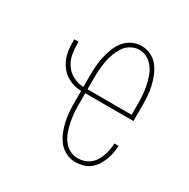

<svg xmlns="http://www.w3.org/2000/svg" viewBox="-128 -644 756 769"><g transform="rotate(30 250.0 -260.0)"><path d="M316 8Q293 8 272.5 -2Q252 -12 238 -29.5Q224 -47 215.5 -68Q207 -89 202 -111Q197 -133 195.5 -155.5Q194 -178 194 -200V-251Q175 -251 157 -256.5Q139 -262 124 -272Q109 -282 97.5 -297Q86 -312 79 -329Q72 -346 69.5 -364.5Q67 -383 67 -401V-416H87V-401Q87 -377 92 -353.5Q97 -330 111.5 -310.5Q126 -291 148 -280.5Q170 -270 194 -269V-320Q194 -342 195.5 -364.5Q197 -387 202 -409Q207 -431 215 -452Q223 -473 237 -490.5Q251 -508 271.5 -518Q292 -528 315 -528Q337 -528 358 -518Q379 -508 392.5 -490.5Q406 -473 414.5 -452Q423 -431 428 -409Q433 -387 434.5 -364.5Q436 -342 436 -320V-251H213V-200Q213 -180 214.5 -160Q216 -140 220 -120.5Q224 -101 230.5 -82Q237 -63 248.5 -46.5Q260 -30 278 -20Q296 -10 316 -10Q331 -10 345 -14.5Q359 -19 371 -28Q383 -37 391 -50Q399 -63 404 -76.5Q409 -90 411.5 -105Q414 -120 415 -135H434Q433 -117 430 -100Q427 -83 420.5 -67Q414 -51 404.5 -36.5Q395 -22 381 -11.5Q367 -1 350 3.5Q333 8 316 8ZM213 -269H417V-320Q417 -340 415.5 -360Q414 -380 410 -399.5Q406 -419 399.5 -438Q393 -457 381.5 -473.5Q370 -490 352.5 -500Q335 -510 315 -510Q295 -510 277 -500Q259 -490 248 -473.5Q237 -457 230 -438Q223 -419 219.5 -399.5Q216 -380 214.5 -360Q213 -340 213 -320Z"/></g></svg>

Font: Iosevka SS04 Thin
Style: Regular
Weight: 100
Monospace: yes
Designer: Belleve Invis
Foundry: Belleve Invis
Version: Version 19.0.0; ttfautohint (v1.8.4)